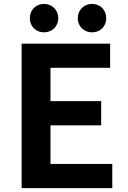

<svg xmlns="http://www.w3.org/2000/svg" viewBox="-20 -965 655 985"><path d="M91 0H556V-124H239V-322H499V-446H239V-617H545V-741H91ZM205 -799C248 -799 279 -830 279 -872C279 -913 248 -945 205 -945C164 -945 133 -913 133 -872C133 -830 164 -799 205 -799ZM453 -799C495 -799 525 -830 525 -872C525 -913 495 -945 453 -945C410 -945 379 -913 379 -872C379 -830 410 -799 453 -799Z"/></svg>

Font: Source Han Sans CN
Style: Bold
Weight: 700
Designer: Ryoko NISHIZUKA 西塚涼子 (kana, bopomofo & ideographs); Paul D. Hunt (Latin, Greek & Cyrillic); Sandoll Communications 산돌커뮤니
Foundry: Adobe
Version: Version 2.001;hotconv 1.0.107;makeotfexe 2.5.65593